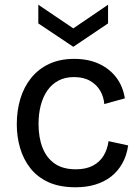

<svg xmlns="http://www.w3.org/2000/svg" viewBox="-20 -779 588 812"><path d="M300 13Q232 13 185 -8.5Q138 -30 108.5 -67.5Q79 -105 65 -153Q51 -201 51 -253Q51 -311 66 -361Q81 -411 111.5 -449Q142 -487 187.5 -508.5Q233 -530 294 -530Q354 -530 399 -509Q444 -488 472 -451Q500 -414 508 -363L421 -339Q419 -368 404.5 -394Q390 -420 362 -436.5Q334 -453 293 -453Q255 -453 227 -438Q199 -423 180.5 -396.5Q162 -370 152.5 -334Q143 -298 143 -255Q143 -197 160 -154Q177 -111 211.5 -87Q246 -63 301 -63Q343 -63 372 -78Q401 -93 417.5 -119.5Q434 -146 439 -182L522 -164Q516 -121 497 -87.5Q478 -54 449.5 -32Q421 -10 383.5 1.5Q346 13 300 13ZM142 -759 290 -659 437 -759V-680L290 -581L142 -680Z"/></svg>

Font: Bricolage Grotesque 18pt
Style: Regular
Weight: 400
Version: Version 1.001;gftools[0.9.33.dev8+g029e19f]